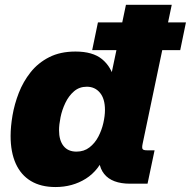

<svg xmlns="http://www.w3.org/2000/svg" viewBox="-20 -752 781 786"><path d="M207 13.7Q147.5 13.7 106.4 -11Q65.4 -35.6 44.4 -82.5Q23.4 -129.4 23.4 -195.3Q23.4 -233.4 31.2 -279.5Q39.1 -325.7 56.9 -371.6Q74.7 -417.5 105.2 -456.1Q135.7 -494.6 181.2 -517.8Q226.6 -541 289.1 -541Q359.4 -541 397.5 -510Q435.5 -479 448.7 -424.3L431.2 -425.8L495.6 -732.4H683.1L564 -164.1Q560.5 -147.9 563.5 -142.3Q566.4 -136.7 581.1 -136.7H612.8L584 0H512.7Q438.5 0 406.5 -39.8Q374.5 -79.6 389.6 -154.3L392.6 -168.9L413.1 -125.5Q385.7 -54.7 331.3 -20.5Q276.9 13.7 207 13.7ZM293 -131.3Q324.2 -131.3 346.4 -148.7Q368.7 -166 382.6 -192.6Q396.5 -219.2 403.1 -248.5Q409.7 -277.8 409.7 -301.8Q409.7 -347.7 389.2 -372.3Q368.7 -397 335.4 -397Q304.7 -397 283 -378.2Q261.2 -359.4 247.6 -330.8Q233.9 -302.2 227.8 -272Q221.7 -241.7 221.7 -218.8Q221.7 -177.7 240 -154.5Q258.3 -131.3 293 -131.3ZM357.4 -546.9 380.9 -660.2H741.2L717.8 -546.9Z"/></svg>

Font: Schibsted Grotesk Black
Style: Italic
Weight: 900
Italic angle: -12°
Designer: Bakken & Baeck AS, Henrik Kongsvoll
Foundry: Schibsted ASA
Version: Version 1.100;gftools[0.9.25]